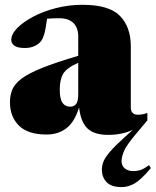

<svg xmlns="http://www.w3.org/2000/svg" viewBox="-20 -547 648 800"><path d="M594 -45.5 547 10.5Q506.5 58.5 496.5 82.8Q486.5 107 486.5 124Q486.5 143.5 500 154.8Q513.5 166 537 166Q548 166 562.8 162.2Q577.5 158.5 601 141L608.5 153.5Q568 201.5 541.5 217Q515 232.5 487 232.5Q443 232.5 423.8 211.5Q404.5 190.5 404.5 160.5Q404.5 143 411.2 126Q418 109 438.5 85Q459 61 500.5 23.5L533 -6Q489 15 430.5 15Q373 15 344.8 -11.5Q316.5 -38 309.5 -99.5Q291 -39 256.8 -12.8Q222.5 13.5 174.5 13.5Q96 13.5 58.8 -23.8Q21.5 -61 21.5 -121Q21.5 -150.5 31.5 -174.2Q41.5 -198 70.5 -219.8Q99.5 -241.5 156 -264.2Q212.5 -287 306 -314.5V-396Q306 -430 286.5 -450.5Q267 -471 226.5 -471Q197 -471 176 -469Q170 -424 164.8 -405.8Q159.5 -387.5 151.5 -376.5Q142.5 -364 124.8 -355.5Q107 -347 84 -347Q53.5 -347 40.2 -356.5Q27 -366 27 -381Q27 -404.5 51.5 -429.8Q76 -455 117.8 -477.2Q159.5 -499.5 213 -513.2Q266.5 -527 324 -527Q434.5 -527 479.8 -480.8Q525 -434.5 525 -354V-100Q525 -69 554.5 -69Q574 -69 594 -76.5ZM229 -174.5Q229 -135 240.2 -118.8Q251.5 -102.5 272.5 -102.5Q288 -102.5 297 -113.5Q306 -124.5 306 -154.5V-285.5Q257 -263.5 243 -239.2Q229 -215 229 -174.5Z"/></svg>

Font: Newsreader Display ExtraBold
Style: Regular
Weight: 800
Designer: Hugues Gentile
Foundry: Production Type
Version: Version 1.001